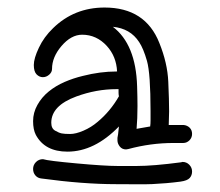

<svg xmlns="http://www.w3.org/2000/svg" viewBox="-20 -727 584 510"><path d="M429.2 -431.2 428.2 -395H467.8Q477.5 -394 483.9 -387.7Q490.2 -381.3 490.2 -371.3Q490.2 -361.3 483.2 -354.2Q476.1 -347.2 466.8 -347.2H440.9Q380.4 -347.2 320.8 -331.1L314.9 -330.1Q304.2 -330.1 298.1 -337.9Q292 -345.7 292 -354V-360.8Q293.5 -365.7 295.9 -391.1Q231 -324.2 159.2 -324.2Q99.1 -324.2 75.2 -368.7Q67.9 -382.8 67.9 -405.3Q67.9 -427.7 79.3 -448.2Q90.8 -468.8 109.4 -483.9Q127.9 -499 151.6 -509.3Q175.3 -519.5 200.2 -525.4Q246.1 -537.1 289.1 -537.1H291Q289.1 -577.1 263.7 -605Q236.3 -634.8 198.2 -634.8Q168.9 -634.8 143.1 -604.5Q118.2 -575.2 118.2 -543.9Q118.2 -535.2 110.6 -528.6Q103 -522 93.8 -522Q84.5 -522 77.1 -529.5Q69.8 -537.1 69.8 -554.4Q69.8 -571.8 83.3 -600.3Q96.7 -628.9 121.1 -652.3Q177.2 -707 257.8 -707Q366.2 -707 403.3 -612.8Q424.8 -559.6 427 -510Q429.2 -460.4 429.2 -431.2ZM239.3 -403.3Q272.9 -431.2 295.9 -471.2Q294.9 -475.6 294.9 -480.5V-490.2H289.1Q235.8 -490.2 182.6 -470.7Q116.2 -446.3 116.2 -400.9Q116.2 -385.7 126.5 -379.9Q136.7 -374 144 -372.6Q151.4 -371.1 166.3 -371.1Q181.2 -371.1 201.7 -379.9Q222.2 -388.7 239.3 -403.3ZM378.9 -391.1Q379.9 -397.9 379.9 -407.2V-431.2Q379.9 -531.7 370.4 -565.2Q360.8 -598.6 349.6 -615.2Q326.2 -651.4 279.8 -655.8Q340.8 -609.4 344.2 -498Q345.2 -467.8 345.2 -445.3Q345.2 -411.6 342.8 -384.8ZM460.9 -295.9 464.8 -296.9Q475.6 -296.9 482.9 -289.3Q490.2 -281.7 490.2 -271.5Q490.2 -261.2 483.9 -254.2Q477.5 -247.1 459.5 -244.6Q441.4 -242.2 421.9 -240.5Q402.3 -238.8 384.5 -238Q366.7 -237.3 347.2 -237.5Q327.6 -237.8 288.1 -237.8Q200.7 -237.8 89.8 -252.9Q80.1 -253.9 74 -261Q67.9 -268.1 67.9 -278.3Q67.9 -288.6 75.4 -296.4Q83 -304.2 94.2 -304.2Q107.9 -299.8 183.1 -293Q258.3 -286.1 292.5 -286.1H343.3Q386.7 -286.1 460.9 -295.9Z"/></svg>

Font: Ribeye Marrow
Style: Regular
Weight: 400
Designer: Astigmatic (AOETI)
Foundry: Astigmatic (AOETI)
Version: Version 1.000